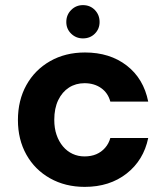

<svg xmlns="http://www.w3.org/2000/svg" viewBox="-20 -718 649 750"><path d="M311 12Q235 12 175.5 -21.5Q116 -55 83 -114Q50 -173 50 -249Q50 -326 83 -385.5Q116 -445 175.5 -479Q235 -513 312 -513Q409 -513 475 -462Q541 -411 559 -321H411Q402 -355 375 -374Q348 -393 310 -393Q276 -393 249.5 -376Q223 -359 207.5 -327Q192 -295 192 -250Q192 -217 201 -191Q210 -165 226 -146Q242 -127 263.5 -117Q285 -107 310 -107Q336 -107 356 -115.5Q376 -124 390.5 -140.5Q405 -157 411 -179H559Q541 -92 474.5 -40Q408 12 311 12ZM304 -568Q277 -568 258 -586.5Q239 -605 239 -632Q239 -660 258 -679Q277 -698 304 -698Q332 -698 350.5 -679Q369 -660 369 -632Q369 -605 350.5 -586.5Q332 -568 304 -568Z"/></svg>

Font: DM Sans 18pt ExtraBold
Style: Regular
Weight: 800
Designer: Colophon Foundry, Jonny Pinhorn
Foundry: Colophon Foundry
Version: Version 4.004;gftools[0.9.30]